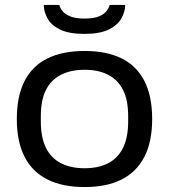

<svg xmlns="http://www.w3.org/2000/svg" viewBox="-20 -744 684 776"><path d="M322 12Q233 12 172 -18.5Q111 -49 79.5 -110Q48 -171 48 -263Q48 -356 79.5 -417Q111 -478 172 -508Q233 -538 322 -538Q411 -538 471.5 -508Q532 -478 563.5 -417Q595 -356 595 -263Q595 -171 563.5 -110Q532 -49 471.5 -18.5Q411 12 322 12ZM322 -64Q377 -64 416.5 -84Q456 -104 477 -146Q498 -188 498 -253V-274Q498 -340 477 -381Q456 -422 416.5 -442Q377 -462 322 -462Q267 -462 227 -442Q187 -422 166 -381Q145 -340 145 -274V-253Q145 -188 166 -146Q187 -104 227 -84Q267 -64 322 -64ZM321 -607Q259 -607 223 -624.5Q187 -642 172 -669.5Q157 -697 157 -724H220Q222 -713 232 -700Q242 -687 263.5 -678Q285 -669 321 -669Q359 -669 380.5 -678Q402 -687 411.5 -700.5Q421 -714 423 -724H486Q486 -697 470.5 -669.5Q455 -642 419 -624.5Q383 -607 321 -607Z"/></svg>

Font: Archivo SemiExpanded
Style: Regular
Weight: 400
Width: 6
Designer: Hector Gatti
Foundry: Omnibus-Type
Version: Version 2.001